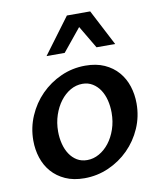

<svg xmlns="http://www.w3.org/2000/svg" viewBox="-87 -852 780 931"><g transform="rotate(-10 302.5 -386.0)"><path d="M253.9 9.8Q200.2 9.8 160.2 -8.3Q120.1 -26.4 93.5 -56.9Q66.9 -87.4 53.7 -127.7Q40.5 -168 40.5 -212.9Q40.5 -276.4 65.2 -333.5Q89.8 -390.6 132.3 -433.6Q174.8 -476.6 231.2 -502Q287.6 -527.3 351.1 -527.3Q405.3 -527.3 445.3 -509.3Q485.4 -491.2 512 -460.4Q538.6 -429.7 551.8 -389.2Q564.9 -348.6 564.9 -303.7Q564.9 -239.3 540 -182.4Q515.1 -125.5 472.4 -82.8Q429.7 -40 373.3 -15.1Q316.9 9.8 253.9 9.8ZM282.2 -74.7Q313 -74.7 341.1 -90.6Q369.1 -106.4 390.6 -134Q412.1 -161.6 425 -199.2Q438 -236.8 438 -280.8Q438 -313 430.7 -342.3Q423.3 -371.6 408.7 -393.8Q394 -416 372.3 -429.4Q350.6 -442.9 322.3 -442.9Q291 -442.9 262.9 -426.8Q234.9 -410.6 213.4 -382.3Q191.9 -354 179.2 -316.2Q166.5 -278.3 166.5 -235.4Q166.5 -203.1 174.1 -173.8Q181.6 -144.5 196.3 -122.6Q210.9 -100.6 232.4 -87.6Q253.9 -74.7 282.2 -74.7ZM174.8 -605.5 306.2 -782.2H420.9L512.7 -605.5H420.9L355 -716.8L264.2 -605.5Z"/></g></svg>

Font: Proza Libre
Style: Medium Italic
Weight: 500
Designer: Jasper de Waard
Foundry: Jasper de Waard
Version: Version 1.000; ttfautohint (v1.4.1.8-43bc)